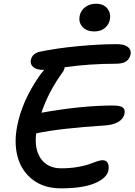

<svg xmlns="http://www.w3.org/2000/svg" viewBox="-20 -986 728 1039"><path d="M490.2 -815.9Q449.2 -815.9 426.8 -840.1Q404.3 -864.3 411.1 -899.9Q417 -929.7 441.7 -947.8Q466.3 -965.8 499 -965.8Q541 -965.8 561.3 -939.5Q581.5 -913.1 574.2 -879.9Q570.3 -854.5 548.3 -835.2Q526.4 -815.9 490.2 -815.9ZM309.1 33.2Q218.3 33.2 157.5 -13.2Q96.7 -59.6 75.7 -136Q54.7 -212.4 73.2 -305.2Q99.6 -439.5 190.9 -571.8Q197.8 -583 219.2 -607.9H212.9Q177.2 -607.9 159.7 -623.5Q142.1 -639.2 147 -661.1Q153.8 -694.3 190.9 -705.1Q284.2 -725.1 401.9 -736.1Q519.5 -747.1 611.8 -747.1Q653.3 -747.1 672.1 -731.7Q690.9 -716.3 687 -692.9Q681.6 -667.5 663.3 -654.3Q645 -641.1 606.9 -641.1Q464.4 -641.1 330.1 -622.1Q328.1 -609.4 321.8 -599.1Q244.1 -494.1 204.1 -376Q422.4 -415 590.8 -415Q629.9 -415 644 -404.5Q658.2 -394 653.8 -371.1Q647.5 -341.3 618.4 -325.4Q589.4 -309.6 547.9 -307.1Q301.8 -291.5 175.8 -264.2Q165 -178.7 201.4 -127Q237.8 -75.2 311 -75.2Q357.4 -75.2 398.2 -82Q439 -88.9 461.2 -97.2Q483.4 -105.5 503.4 -112.3Q523.4 -119.1 533.2 -119.1Q555.7 -119.1 563.2 -103.5Q570.8 -87.9 566.9 -64.9Q559.1 -22.9 494.1 5.1Q429.2 33.2 309.1 33.2Z"/></svg>

Font: Shantell Sans Irregular
Style: Italic
Weight: 500
Italic angle: -11.31°
Designer: Stephen Nixon, Anya Danilova, Shantell Martin
Foundry: Arrow Type
Version: Version 1.006;[9816181b4]